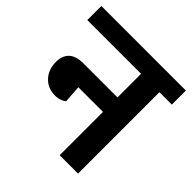

<svg xmlns="http://www.w3.org/2000/svg" viewBox="-181 -774 909 909"><g transform="rotate(45 273.0 -319.5)"><path d="M350 -387V-545H-10V-639H556V-545H473V0H350V-290H185L191 -202Q186 -197 170.5 -190.5Q155 -184 134 -184Q86 -184 55.5 -216.5Q25 -249 25 -300Q25 -342 49 -364.5Q73 -387 124 -387Z"/></g></svg>

Font: Mukta
Style: Bold
Weight: 700
Designer: Girish Dalvi and Yashodeep Gholap
Foundry: Ek Type
Version: Version 2.538;PS 1.002;hotconv 16.6.51;makeotf.lib2.5.65220;